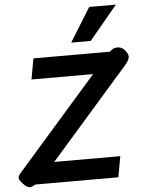

<svg xmlns="http://www.w3.org/2000/svg" viewBox="-63 -1007 796 1068"><g transform="rotate(-5 335.5 -473.0)"><path d="M60 12Q39 12 9 -27Q2 -37 2 -45Q2 -52 6.5 -59Q11 -66 17 -73Q23 -80 25 -82L465 -584H121L142 -700H569L577 -707Q592 -720 612 -720Q634 -720 649 -705Q671 -682 671 -664Q671 -645 645 -616L207 -116H576L555 0H91L76 8Q69 12 60 12ZM476 -958H625L468 -769H359Z"/></g></svg>

Font: Niramit
Style: Bold Italic
Weight: 700
Italic angle: -10°
Designer: Katatrad Aksorn Co.,Ltd.
Foundry: Cadson Demak Co.,Ltd.
Version: Version 1.001; ttfautohint (v1.6)